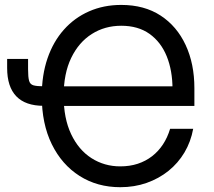

<svg xmlns="http://www.w3.org/2000/svg" viewBox="-20 -758 877 788"><path d="M473.6 10.3Q379.4 10.3 306.6 -35.9Q233.9 -82 192.6 -166Q151.4 -250 151.4 -364.3Q151.4 -449.7 175 -518.6Q198.7 -587.4 242.2 -636.2Q285.6 -685.1 345.5 -711.4Q405.3 -737.8 477.5 -737.8Q572.3 -737.8 639.2 -694.1Q706.1 -650.4 741.9 -573.2Q777.8 -496.1 777.8 -396V-323.2H220.2V-403.8H715.8L688 -392.6Q688 -468.3 664.3 -526.9Q640.6 -585.4 593.8 -618.9Q546.9 -652.3 477.5 -652.3Q410.2 -652.3 356.7 -618.4Q303.2 -584.5 272.2 -520.3Q241.2 -456.1 241.2 -364.3Q241.2 -272 272 -207.3Q302.7 -142.6 355.5 -108.9Q408.2 -75.2 473.6 -75.2Q512.7 -75.2 545.4 -85.9Q578.1 -96.7 604.2 -116.9Q630.4 -137.2 648.9 -165.5Q667.5 -193.8 678.2 -229.5H772.9Q763.2 -176.3 737.1 -132.3Q710.9 -88.4 671.4 -56.6Q631.8 -24.9 581.8 -7.3Q531.7 10.3 473.6 10.3ZM9.3 -516.1H95.2V-474.1Q95.2 -441.4 99.4 -426.5Q103.5 -411.6 117.7 -407.7Q131.8 -403.8 160.6 -403.8H185.5V-323.7H159.2Q84.5 -323.7 46.9 -362.8Q9.3 -401.9 9.3 -479Z"/></svg>

Font: Inter 17pt
Style: Regular
Weight: 400
Version: Version 4.001;git-66647c0bb